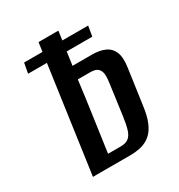

<svg xmlns="http://www.w3.org/2000/svg" viewBox="-145 -688 732 787"><g transform="rotate(-30 221.0 -295.0)"><path d="M68 0 151 -590H245L223 -436H315Q352 -436 376.5 -424.5Q401 -413 411.5 -387Q422 -361 415 -315L392 -152Q386 -105 373.5 -75.5Q361 -46 342 -29.5Q323 -13 298.5 -6.5Q274 0 242 0ZM169 -51H229Q253 -51 266.5 -61.5Q280 -72 287 -95Q294 -118 299 -155L318 -294Q322 -319 321 -337Q320 -355 309.5 -366Q299 -377 273 -377H214Q204 -296 192 -213.5Q180 -131 169 -51ZM49 -499 58 -547H361L353 -499Z"/></g></svg>

Font: Alumni Sans SemiBold
Style: Italic
Weight: 600
Italic angle: -8°
Version: Version 1.016